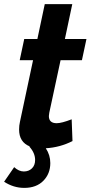

<svg xmlns="http://www.w3.org/2000/svg" viewBox="-46 -714 441 935"><path d="M249 -421 194 -165Q192 -153 192 -149Q192 -114 230 -114Q254 -114 303 -133L307 -27Q246 4 177 8Q199 41 199 80Q199 132 165 166.5Q131 201 72 201Q20 201 -26 171L23 100Q46 121 70 121Q94 121 109.5 106Q125 91 125 65Q125 31 97 0L99 -1Q47 -22 47 -83Q47 -103 51 -120L115 -421H50L72 -524H136L172 -694H306L270 -524H375L353 -421Z"/></svg>

Font: Raleway-v4020
Style: Bold Italic
Weight: 700
Italic angle: -12°
Designer: Matt McInerney, Pablo Impallari, Rodrigo Fuenzalida
Foundry: Matt McInerney, Pablo Impallari, Rodrigo Fuenzalida
Version: Version 4.020;PS 004.020;hotconv 1.0.88;makeotf.lib2.5.64775